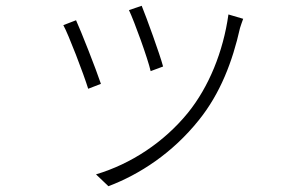

<svg xmlns="http://www.w3.org/2000/svg" viewBox="-20 -583 1040 664"><path d="M544 -353C533 -395 486 -524 470 -563L426 -548C445 -508 491 -381 501 -337L544 -353ZM668 -168C742 -260 784 -370 810 -486C813 -495 816 -505 821 -518L770 -533C752 -404 702 -282 630 -193C547 -91 433 -16 312 20L355 61C463 20 576 -53 668 -168ZM329 -293C312 -344 260 -476 243 -513L199 -496C216 -466 269 -328 285 -276L329 -293Z"/></svg>

Font: Glow Sans SC Normal Light
Style: Regular
Weight: 300
Designer: Ryoko NISHIZUKA (kana, bopomofo & ideographs); Paul D. Hunt (Latin, Greek & Cyrillic); Sandoll Communications, Soo-young
Version: Version 0.93